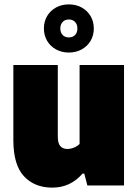

<svg xmlns="http://www.w3.org/2000/svg" viewBox="-20 -847 630 877"><path d="M41 -206.5V-550H244V-223Q244 -192.5 255.5 -179.5Q267 -166.5 288 -166.5Q302.5 -166.5 318.2 -173Q334 -179.5 343.5 -189.5V-550H546.5V0H379L365 -54H357Q301.5 10 219 10Q137.5 10 89.2 -42.2Q41 -94.5 41 -206.5ZM180.5 -717Q180.5 -748.5 195.2 -773.5Q210 -798.5 236 -812.8Q262 -827 294.5 -827Q327 -827 353 -812.8Q379 -798.5 393.8 -773.5Q408.5 -748.5 408.5 -717Q408.5 -685.5 393.8 -660.5Q379 -635.5 353 -621.2Q327 -607 294.5 -607Q262 -607 236 -621.2Q210 -635.5 195.2 -660.5Q180.5 -685.5 180.5 -717ZM333.5 -717Q333.5 -735.5 322.8 -746.8Q312 -758 294.5 -758Q277 -758 266.2 -746.8Q255.5 -735.5 255.5 -717Q255.5 -698.5 266.2 -687.2Q277 -676 294.5 -676Q312 -676 322.8 -687.2Q333.5 -698.5 333.5 -717Z"/></svg>

Font: Encode Sans Semi Condensed Black
Style: Regular
Weight: 900
Width: 4
Designer: Multiple Designers
Foundry: Impallari Type
Version: Version 2.000